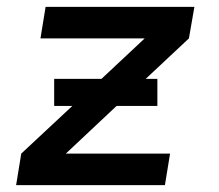

<svg xmlns="http://www.w3.org/2000/svg" viewBox="-20 -540 640 560"><path d="M27 0 42 -92 191 -231H138V-310H276L402 -428H98L113 -520H547L531 -428L405 -310H439V-231H320L172 -92H476L461 0Z"/></svg>

Font: Iosevka SS04 SmBd Ex Obl
Style: Regular
Weight: 600
Width: 7
Italic angle: -9°
Monospace: yes
Designer: Belleve Invis
Foundry: Belleve Invis
Version: Version 19.0.0; ttfautohint (v1.8.4)